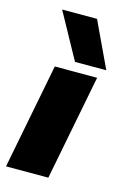

<svg xmlns="http://www.w3.org/2000/svg" viewBox="-112 -723 515 776"><g transform="rotate(15 145.5 -335.5)"><path d="M80 -441H257L171 0H-6ZM49 -671H195L285 -480H154Z"/></g></svg>

Font: Teachers ExtraBold
Style: Italic
Weight: 800
Designer: Alfredo Marco Pradil & Chank Diesel
Version: Version 0.009